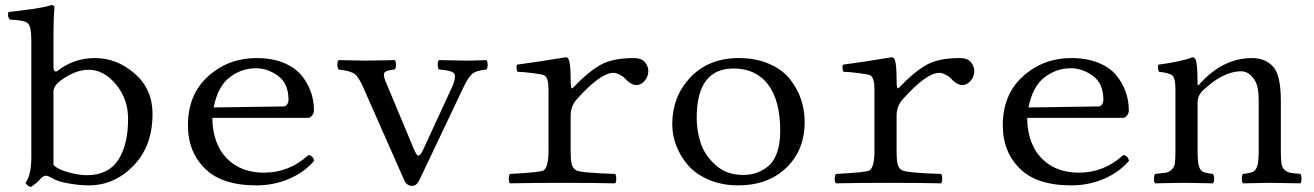

<svg xmlns="http://www.w3.org/2000/svg" viewBox="-20 -718 5160 754"><path d="M224 -406Q190 -382 190 -359V-71Q204 -54 246.5 -42Q289 -30 321 -30Q405 -30 444 -89.5Q483 -149 483 -251Q483 -330 435 -387Q387 -444 329 -444Q278 -444 224 -406ZM206 -440Q271 -490 353 -490Q439 -490 509 -429Q579 -368 579 -271Q579 -144 504 -67Q429 10 329 10Q293 10 250 2.5Q207 -5 185 -18Q167 -29 158 -28Q149 -27 135 -11.5Q121 4 101 16Q90 15 80 0Q103 -30 103 -101V-559Q103 -615 89 -627Q75 -639 19 -641Q8 -652 13 -671Q48 -674 106 -682.5Q164 -691 181 -698Q194 -698 194 -688Q190 -647 190 -583V-456Q190 -442 195.5 -438.5Q201 -435 206 -440Z M819 -296 1093 -300Q1103 -300 1108 -308.5Q1113 -317 1113 -326Q1113 -390 1072 -420Q1031 -450 985 -450Q928 -450 881.5 -414Q835 -378 819 -296ZM1191 -109Q1208 -108 1214 -87Q1176 -42 1116 -16Q1056 10 987 10Q846 10 780 -61Q718 -125 718 -226Q718 -347 797.5 -418.5Q877 -490 987 -490Q1048 -490 1093.5 -471.5Q1139 -453 1164 -422Q1189 -391 1201 -356.5Q1213 -322 1213 -284Q1213 -274 1206 -264.5Q1199 -255 1189 -255H814Q814 -176 851 -120Q908 -40 1017 -40Q1116 -40 1191 -109Z M1704 -445Q1699 -450 1699 -464Q1699 -478 1704 -482Q1786 -480 1809 -480Q1842 -480 1890 -482Q1895 -478 1895 -464Q1895 -450 1890 -445Q1849 -441 1833.5 -427Q1818 -413 1800 -375L1627 -11Q1616 12 1599 12Q1578 12 1568 -9L1406 -376Q1389 -415 1372.5 -427.5Q1356 -440 1310 -445Q1305 -450 1305 -464Q1305 -478 1310 -482Q1392 -480 1413 -480Q1448 -480 1530 -482Q1535 -478 1535 -464Q1535 -450 1530 -445Q1493 -442 1488.5 -430.5Q1484 -419 1501 -382L1603 -138Q1612 -116 1617.5 -110Q1623 -104 1629 -109.5Q1635 -115 1644 -135L1758 -382Q1773 -420 1762 -431Q1751 -442 1704 -445Z M2221 -406Q2221 -371 2226 -371Q2228 -371 2231 -374Q2290 -436 2338 -463Q2386 -490 2469 -490Q2499 -490 2512.5 -474Q2526 -458 2526 -439Q2526 -418 2512 -401Q2498 -384 2479 -384Q2458 -384 2433 -411Q2427 -418 2413 -425Q2399 -432 2389 -432Q2338 -432 2245 -328Q2221 -301 2221 -264V-126Q2221 -88 2225.5 -72Q2230 -56 2243 -49Q2263 -39 2396 -35Q2400 -30 2400 -16Q2400 -2 2396 2Q2310 0 2190 0Q2067 0 1983 2Q1978 -2 1978 -16Q1978 -30 1983 -35Q2103 -41 2115 -49Q2134 -62 2134 -126V-368Q2134 -412 2118 -422Q2111 -426 2071.5 -431Q2032 -436 2012 -436Q2006 -453 2010 -464Q2099 -476 2201 -493Q2210 -493 2213 -485Q2221 -469 2221 -406Z M2620 -230Q2620 -337 2689 -412Q2762 -490 2881 -490Q2948 -490 3000 -467.5Q3052 -445 3081.5 -408Q3111 -371 3125.5 -328.5Q3140 -286 3140 -240Q3140 -122 3060 -52Q2990 10 2879 10Q2816 10 2765 -11.5Q2714 -33 2683.5 -67.5Q2653 -102 2636.5 -144Q2620 -186 2620 -230ZM2861 -449Q2716 -449 2716 -255Q2716 -205 2731.5 -157Q2747 -109 2790 -70Q2833 -31 2897 -31Q2924 -31 2947 -38Q2970 -45 2993.5 -62.5Q3017 -80 3030.5 -116Q3044 -152 3044 -203Q3044 -324 2996 -386.5Q2948 -449 2861 -449Z M3501 -406Q3501 -371 3506 -371Q3508 -371 3511 -374Q3570 -436 3618 -463Q3666 -490 3749 -490Q3779 -490 3792.5 -474Q3806 -458 3806 -439Q3806 -418 3792 -401Q3778 -384 3759 -384Q3738 -384 3713 -411Q3707 -418 3693 -425Q3679 -432 3669 -432Q3618 -432 3525 -328Q3501 -301 3501 -264V-126Q3501 -88 3505.5 -72Q3510 -56 3523 -49Q3543 -39 3676 -35Q3680 -30 3680 -16Q3680 -2 3676 2Q3590 0 3470 0Q3347 0 3263 2Q3258 -2 3258 -16Q3258 -30 3263 -35Q3383 -41 3395 -49Q3414 -62 3414 -126V-368Q3414 -412 3398 -422Q3391 -426 3351.5 -431Q3312 -436 3292 -436Q3286 -453 3290 -464Q3379 -476 3481 -493Q3490 -493 3493 -485Q3501 -469 3501 -406Z M4019 -296 4293 -300Q4303 -300 4308 -308.5Q4313 -317 4313 -326Q4313 -390 4272 -420Q4231 -450 4185 -450Q4128 -450 4081.5 -414Q4035 -378 4019 -296ZM4391 -109Q4408 -108 4414 -87Q4376 -42 4316 -16Q4256 10 4187 10Q4046 10 3980 -61Q3918 -125 3918 -226Q3918 -347 3997.5 -418.5Q4077 -490 4187 -490Q4248 -490 4293.5 -471.5Q4339 -453 4364 -422Q4389 -391 4401 -356.5Q4413 -322 4413 -284Q4413 -274 4406 -264.5Q4399 -255 4389 -255H4014Q4014 -176 4051 -120Q4108 -40 4217 -40Q4316 -40 4391 -109Z M4692 -389Q4783 -490 4897 -490Q4949 -490 4980 -456Q5010 -423 5010 -322V-126Q5010 -94 5012 -77.5Q5014 -61 5024 -51.5Q5034 -42 5046.5 -39.5Q5059 -37 5087 -35Q5091 -30 5091 -16Q5091 -2 5087 2Q5001 0 4966 0Q4945 0 4861 2Q4857 -2 4857 -16Q4857 -30 4861 -35Q4890 -38 4901 -43.5Q4912 -49 4917.5 -66.5Q4923 -84 4923 -126V-325Q4923 -378 4908 -402Q4885 -438 4855 -438Q4781 -438 4700 -359Q4683 -340 4683 -317V-126Q4683 -84 4688 -66.5Q4693 -49 4704 -43.5Q4715 -38 4743 -35Q4748 -30 4748 -16Q4748 -2 4743 2Q4659 0 4639 0Q4598 0 4516 2Q4512 -2 4512 -16Q4512 -30 4516 -35Q4546 -38 4558.5 -40Q4571 -42 4581.5 -52Q4592 -62 4594 -78Q4596 -94 4596 -126V-368Q4596 -410 4584.5 -421Q4573 -432 4531 -436Q4525 -453 4529 -464Q4619 -476 4663 -493Q4671 -493 4675 -485Q4683 -467 4683 -389Q4683 -377 4692 -389Z"/></svg>

Font: Linux Libertine Mono O
Style: Mono
Weight: 400
Designer: Philipp H. Poll
Foundry: Philipp H. Poll
Version: Version 5.1.7